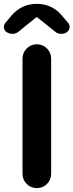

<svg xmlns="http://www.w3.org/2000/svg" viewBox="-23 -968 378 988"><path d="M92.8 -74.2V-666Q92.8 -696.3 114.3 -718.3Q135.7 -740.2 166.5 -740.2Q197.3 -740.2 218.8 -718.3Q240.2 -696.3 240.2 -666V-74.2Q240.2 -43 218.8 -21.5Q197.3 0 166.5 0Q135.7 0 114.3 -21.5Q92.8 -43 92.8 -74.2ZM-2.9 -824.2Q-2.9 -827.1 -2.9 -830.1Q-2.9 -841.8 4.9 -850.6L36.1 -887.7Q87.9 -948.2 166.5 -948.2Q245.1 -948.2 295.9 -887.7L327.1 -850.6Q335 -841.8 335 -830.1Q335 -827.1 335 -824.2Q332 -809.6 320.3 -801.8Q307.6 -793.9 292 -793.9Q291 -793.9 289.1 -793.9Q272.5 -794.9 259.8 -805.7L170.9 -877Q168.9 -878.9 166 -878.9Q163.1 -878.9 161.1 -877L73.2 -805.7Q60.5 -794.9 43.9 -793.9Q42 -793.9 40 -793.9Q25.4 -793.9 12.7 -801.8Q0 -809.6 -2.9 -824.2Z"/></svg>

Font: Gen Jyuu GothicX Bold
Style: Bold
Weight: 700
Designer: Ryoko NISHIZUKA (kana &amp; ideographs); Paul D. Hunt (Latin, Greek &amp; Cyrillic); Wenlong ZHANG (bopomofo); Sandoll C
Version: Version 1.058.20140828